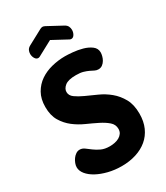

<svg xmlns="http://www.w3.org/2000/svg" viewBox="-234 -1055 1001 1160"><g transform="rotate(-30 266.5 -474.5)"><path d="M257 -130Q274 -130 291.5 -133.5Q309 -137 323 -145Q337 -153 345.5 -165.5Q354 -178 354 -196Q354 -226 330.5 -246.5Q307 -267 272 -284.5Q237 -302 195.5 -320.5Q154 -339 119 -366Q84 -393 60.5 -432Q37 -471 37 -530Q37 -586 59.5 -625.5Q82 -665 118 -689.5Q154 -714 200 -725.5Q246 -737 293 -737Q313 -737 346.5 -734Q380 -731 412.5 -722Q445 -713 468.5 -695.5Q492 -678 492 -649Q492 -639 488.5 -625Q485 -611 477.5 -598Q470 -585 458 -576Q446 -567 430 -567Q416 -567 404.5 -573Q393 -579 378.5 -586Q364 -593 344 -599Q324 -605 293 -605Q239 -605 216 -586.5Q193 -568 193 -545Q193 -520 216.5 -503Q240 -486 275 -470Q310 -454 351.5 -435.5Q393 -417 428 -388Q463 -359 486.5 -317Q510 -275 510 -212Q510 -158 491.5 -116.5Q473 -75 439.5 -47Q406 -19 360 -4.5Q314 10 260 10Q211 10 167 -1Q123 -12 90 -30Q57 -48 38 -71.5Q19 -95 19 -120Q19 -133 24.5 -147.5Q30 -162 39 -174.5Q48 -187 60.5 -195.5Q73 -204 87 -204Q105 -204 120.5 -192.5Q136 -181 154.5 -167Q173 -153 197.5 -141.5Q222 -130 257 -130ZM160 -811Q154 -808 149 -808Q135 -808 126.5 -822.5Q118 -837 118 -854Q118 -867 123.5 -878.5Q129 -890 143 -898L247 -954Q257 -959 264 -959Q271 -959 281 -954L385 -898Q399 -890 404.5 -878.5Q410 -867 410 -854Q410 -837 401.5 -822.5Q393 -808 379 -808Q374 -808 368 -811L264 -867Z"/></g></svg>

Font: AkaAcidDosis
Style: ExtraBold
Weight: 800
Designer: Edgar Tolentino, Pablo Impallari, Igino Marini, Aka-Acid
Foundry: Edgar Tolentino, Pablo Impallari, Igino Marini, Aka-Acid
Version: Version 1.007